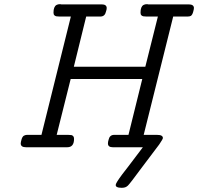

<svg xmlns="http://www.w3.org/2000/svg" viewBox="-20 -704 947 918"><path d="M79.1 -18.1Q79.1 -23.9 83 -37.4Q86.9 -50.8 94.2 -55.2Q102.1 -59.1 107.9 -59.1H178.2L318.8 -625H263.2Q254.4 -625 249.3 -626Q244.1 -627 240 -630.9Q235.8 -634.8 235.8 -644Q235.8 -671.9 250 -680.2Q256.8 -684.1 267.1 -684.1Q268.1 -684.1 270 -683.6Q272 -683.1 272.9 -683.1H465.8Q489.7 -683.1 490.2 -666Q490.2 -658.2 486.8 -648.9Q481.9 -626 461.9 -625H392.1L333 -384.8H674.8L734.9 -625H679.2Q670.4 -625 665.3 -626Q660.2 -627 656 -630.9Q651.9 -634.8 651.9 -644Q651.9 -671.9 666 -680.2Q672.9 -684.1 683.1 -684.1Q684.1 -684.1 686 -683.6Q688 -683.1 689 -683.1H881.8Q906.7 -683.1 907.2 -666Q907.2 -659.2 903.1 -645.5Q898.9 -631.8 892.1 -627.9Q886.2 -625 877.9 -625H808.1L667 -59.1H731.9Q758.8 -59.1 758.8 -43.9Q758.8 -39.1 741.2 -13.2Q703.1 36.6 652.8 104Q603 171.9 592 182.9Q581.1 193.8 564.9 193.8H559.1Q533.2 193.8 533.2 180.2Q533.2 171.4 564.9 128.9Q571.8 120.1 591.8 94.2Q632.8 40 663.1 0H519Q496.1 0 496.1 -18.1Q496.1 -25.9 499 -35.2Q503.9 -58.1 523.9 -59.1H594.2L660.2 -326.2H317.9L251 -59.1H307.1Q316.9 -59.1 321.5 -58.1Q326.2 -57.1 330.1 -53Q334 -48.8 334 -40Q334 0 301.8 0H104Q79.1 0 79.1 -18.1Z"/></svg>

Font: CMU Concrete
Style: Italic
Weight: 500
Italic angle: -14.04°
Version: Version 0.7.0